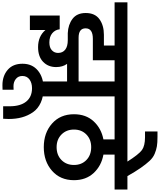

<svg xmlns="http://www.w3.org/2000/svg" viewBox="94 -1148 1345 1616"><g transform="rotate(90 767.0 -340.5)"><path d="M277 -329H645V-632H467V-449H286Q198 -449 198 -388Q198 -329 277 -329ZM645 0V-232H497Q524 -195 524 -140Q524 -73 480 -30.5Q436 12 356 12Q265 12 212 -50V81H90V-170H206Q210 -132 239 -107.5Q268 -83 317 -83Q360 -83 382.5 -104Q405 -125 405 -156Q405 -195 377.5 -216.5Q350 -238 297 -238H238Q167 -241 118 -278Q69 -315 69 -389Q69 -467 121 -504.5Q173 -542 252 -542H343V-632H-21V-740H882V-632H771V0Z M677 312Q599 312 547.5 268Q496 224 496 143Q496 61 553.5 13.5Q611 -34 703 -34Q772 -34 823.5 -10.5Q875 13 904 55Q933 97 947 147.5Q961 198 961 259Q961 276 959 306H854V252Q854 161 814.5 112Q775 63 702 63Q657 63 628 84.5Q599 106 599 144Q599 179 624 199Q649 219 685 219Q704 219 715 218V311Q702 312 677 312Z M1198 -144Q1265 -144 1306.5 -185Q1348 -226 1348 -290Q1348 -354 1306.5 -394.5Q1265 -435 1198 -435Q1133 -435 1091.5 -394.5Q1050 -354 1050 -290Q1050 -226 1091.5 -185Q1133 -144 1198 -144ZM921 -290Q921 -391 980.5 -455.5Q1040 -520 1133 -538V-632H841V-740H1555V-632H1261V-538Q1355 -521 1415.5 -456Q1476 -391 1476 -290Q1476 -175 1397 -105.5Q1318 -36 1198 -36Q1078 -36 999.5 -105.5Q921 -175 921 -290Z M1322 -736Q1258 -837 1222 -862.5Q1186 -888 1115 -888H1066V-993H1112Q1161 -993 1191 -988Q1221 -983 1253.5 -969.5Q1286 -956 1313.5 -926.5Q1341 -897 1372.5 -852Q1404 -807 1444 -736Z"/></g></svg>

Font: SVN-Poppins SemiBold
Style: Regular
Weight: 600
Designer: Ninad Kale (Devanagari), Jonny Pinhorn (Latin)
Foundry: Indian Type Foundry
Version: Version 3.002 2017